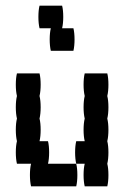

<svg xmlns="http://www.w3.org/2000/svg" viewBox="-20 -660 440 680"><path d="M120 -560Q116 -577 116 -600Q116 -624 120 -640H200Q204 -624 204 -600Q204 -577 200 -560H240Q244 -544 244 -520Q244 -497 240 -480H160Q156 -497 156 -520Q156 -544 160 -560ZM150 -80H250Q254 -64 254 -40Q254 -17 250 0H90Q86 -17 86 -40Q86 -64 90 -80H40Q36 -97 36 -120Q36 -144 40 -160Q36 -177 36 -200Q36 -224 40 -240Q36 -257 36 -280Q36 -304 40 -320Q36 -337 36 -360Q36 -384 40 -400H120Q124 -384 124 -360Q124 -337 120 -320Q124 -304 124 -280Q124 -257 120 -240Q124 -224 124 -200Q124 -177 120 -160H150Q154 -144 154 -120Q154 -97 150 -80ZM364 -280Q364 -257 360 -240Q364 -224 364 -200Q364 -177 360 -160Q364 -144 364 -120Q364 -97 360 -80Q364 -64 364 -40Q364 -17 360 0H280Q276 -17 276 -40Q276 -64 280 -80H250Q246 -97 246 -120Q246 -144 250 -160H280Q276 -177 276 -200Q276 -224 280 -240Q276 -257 276 -280Q276 -304 280 -320Q276 -337 276 -360Q276 -384 280 -400H360Q364 -384 364 -360Q364 -337 360 -320Q364 -304 364 -280Z"/></svg>

Font: VT323
Style: Regular
Weight: 400
Monospace: yes
Designer: Peter Hull
Version: Version 2.000